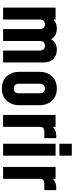

<svg xmlns="http://www.w3.org/2000/svg" viewBox="600 -1360 773 2012"><g transform="rotate(90 986.0 -353.5)"><path d="M502 -563Q558 -563 596 -529Q634 -495 634 -418V0H509V-388Q509 -411 496 -424.5Q483 -438 459 -438Q435 -438 422 -424.5Q409 -411 409 -388V0H284V-388Q284 -411 271 -424.5Q258 -438 234 -438Q210 -438 197 -424.5Q184 -411 184 -388V0H59V-550H184V-527Q218 -563 277 -563Q357 -563 391 -503Q426 -563 502 -563Z M732 -172V-378Q732 -462 779.5 -512.5Q827 -563 907 -563Q987 -563 1034.5 -512.5Q1082 -462 1082 -378V-172Q1082 -88 1034.5 -37.5Q987 13 907 13Q827 13 779.5 -37.5Q732 -88 732 -172ZM957 -162V-388Q957 -411 944 -424.5Q931 -438 907 -438Q883 -438 870 -424.5Q857 -411 857 -388V-162Q857 -139 870 -125.5Q883 -112 907 -112Q931 -112 944 -125.5Q957 -139 957 -162Z M1402 -557H1427V-432H1359Q1309 -432 1309 -388V0H1184V-550H1309V-521Q1343 -557 1402 -557Z M1486 -590V-720H1611V-590ZM1486 0V-550H1611V0Z M1947 -557H1972V-432H1904Q1854 -432 1854 -388V0H1729V-550H1854V-521Q1888 -557 1947 -557Z"/></g></svg>

Font: Mohave Bold
Style: Regular
Weight: 700
Designer: Gumpita Rahayu
Foundry: Tokotype
Version: Version 2.002;PS 002.002;hotconv 1.0.88;makeotf.lib2.5.64775